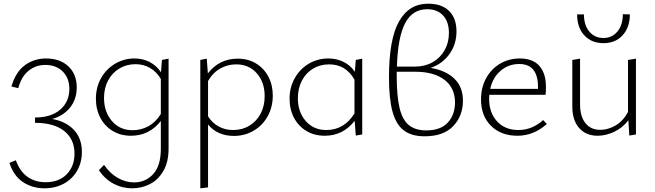

<svg xmlns="http://www.w3.org/2000/svg" viewBox="-20 -732 3553 1041"><path d="M424 92Q424 148 398.5 193Q373 238 326.5 263.5Q280 289 221 289Q156 289 105 255.5Q54 222 31 151L66 137Q88 198 129.5 227Q171 256 227 256Q300 256 342 212.5Q384 169 384 101Q384 23 328.5 -21.5Q273 -66 170 -66V-95Q257 -95 306.5 -137.5Q356 -180 356 -250Q356 -309 320 -344.5Q284 -380 226 -380Q174 -380 135 -348.5Q96 -317 79 -254L42 -263Q65 -342 115 -378.5Q165 -415 230 -415Q305 -415 350.5 -372.5Q396 -330 396 -258Q396 -194 360 -149Q324 -104 263 -87Q339 -73 381.5 -27Q424 19 424 92Z M894 -414V74Q894 146 866 194.5Q838 243 793 266Q748 289 696 289Q643 289 596.5 264.5Q550 240 516 191L544 162Q577 209 619.5 233Q662 257 707 257Q769 257 810.5 212Q852 167 852 75V-76Q789 4 690 4Q634 4 591 -22Q548 -48 524 -93.5Q500 -139 500 -197Q500 -259 528 -308.5Q556 -358 604 -386.5Q652 -415 709 -415Q754 -415 791 -396Q828 -377 853 -340L858 -407ZM852 -114V-304Q829 -343 793.5 -363.5Q758 -384 715 -384Q666 -384 627 -360.5Q588 -337 566 -295.5Q544 -254 544 -201Q544 -125 587 -75.5Q630 -26 699 -26Q744 -26 783.5 -47Q823 -68 852 -114Z M1459 -214Q1459 -152 1431.5 -102Q1404 -52 1355.5 -23.5Q1307 5 1247 5Q1205 5 1169 -10.5Q1133 -26 1108 -57V284L1066 289V-407L1101 -414L1107 -334Q1169 -414 1269 -414Q1325 -414 1368 -388Q1411 -362 1435 -316.5Q1459 -271 1459 -214ZM1415 -211Q1415 -286 1372.5 -334.5Q1330 -383 1260 -383Q1216 -383 1176 -361.5Q1136 -340 1108 -293V-101Q1131 -65 1166 -46Q1201 -27 1244 -27Q1293 -27 1332 -50.5Q1371 -74 1393 -115.5Q1415 -157 1415 -211Z M1944 -414V-3L1909 3L1903 -77Q1840 4 1741 4Q1684 4 1641 -22Q1598 -48 1574 -93.5Q1550 -139 1550 -197Q1550 -258 1578 -308Q1606 -358 1654 -386.5Q1702 -415 1761 -415Q1805 -415 1842.5 -396.5Q1880 -378 1904 -343L1909 -407ZM1902 -117V-300Q1855 -383 1765 -383Q1716 -383 1677.5 -360Q1639 -337 1617 -295Q1595 -253 1595 -200Q1595 -125 1637.5 -76Q1680 -27 1749 -27Q1846 -27 1902 -117Z M2490 -186Q2490 -104 2437.5 -48.5Q2385 7 2282 7Q2212 7 2170 -24.5Q2128 -56 2108.5 -125.5Q2089 -195 2089 -313Q2089 -520 2143.5 -616Q2198 -712 2301 -712Q2375 -712 2415 -672.5Q2455 -633 2455 -562Q2455 -492 2417 -439Q2379 -386 2315 -364Q2398 -350 2444 -305Q2490 -260 2490 -186ZM2132 -371H2231Q2284 -371 2325.5 -394.5Q2367 -418 2390.5 -459.5Q2414 -501 2414 -553Q2414 -614 2382.5 -648Q2351 -682 2296 -682Q2217 -682 2177 -607Q2137 -532 2132 -371ZM2447 -176Q2447 -256 2389.5 -299.5Q2332 -343 2232 -343H2131V-321Q2131 -210 2146.5 -146Q2162 -82 2197 -53.5Q2232 -25 2291 -25Q2369 -25 2408 -67.5Q2447 -110 2447 -176Z M2945 -60Q2874 4 2785 4Q2697 4 2642.5 -49.5Q2588 -103 2588 -193Q2588 -257 2615.5 -307.5Q2643 -358 2691 -386.5Q2739 -415 2798 -415Q2869 -415 2904.5 -374.5Q2940 -334 2940 -262Q2940 -231 2938 -218H2633Q2632 -211 2632 -197Q2632 -120 2675.5 -73.5Q2719 -27 2791 -27Q2865 -27 2925 -81ZM2638 -250H2897V-260Q2897 -385 2795 -385Q2737 -385 2694 -348Q2651 -311 2638 -250Z M3109 -654H3146Q3146 -596 3175 -561Q3204 -526 3252 -526Q3299 -526 3328 -561.5Q3357 -597 3357 -655L3395 -654Q3395 -584 3356 -541Q3317 -498 3252 -498Q3187 -498 3148 -540.5Q3109 -583 3109 -654ZM3428 -414V-3L3392 3L3387 -80Q3356 -39 3310.5 -17.5Q3265 4 3220 4Q3157 4 3120 -38Q3083 -80 3083 -154V-407L3125 -414V-166Q3125 -101 3154 -64.5Q3183 -28 3235 -28Q3277 -28 3318 -52Q3359 -76 3385 -125V-407Z"/></svg>

Font: Ysabeau Infant Light
Style: Regular
Weight: 300
Designer: Christian Thalmann (Catharsis Fonts)
Version: Version 0.003